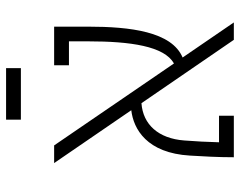

<svg xmlns="http://www.w3.org/2000/svg" viewBox="-98 -528 783 626"><g transform="rotate(90 293.0 -214.5)"><path d="M453.6 0H511.2L338.9 -251.5C400.4 -258.8 478.5 -302.2 486.8 -442.9C489.3 -483.9 492.2 -534.2 492.2 -585.9H356.9V-537.6H443.4C442.4 -499.5 440.4 -460.4 437.5 -424.3C431.2 -339.8 385.3 -289.6 315.9 -284.7L109.4 -585.9H52.7L167 -418.9C82.5 -383.3 66.4 -247.6 66.4 -111.3V0H192.4V-48.3H114.3V-111.3C114.3 -248 129.9 -359.4 186.5 -390.6ZM369.6 108.4H201.7V156.7H369.6Z"/></g></svg>

Font: Cascadia Code PL ExtraLight
Style: Regular
Weight: 200
Monospace: yes
Designer: Aaron Bell
Foundry: Saja Typeworks
Version: Version 2404.023